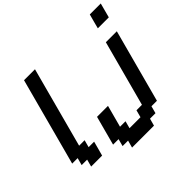

<svg xmlns="http://www.w3.org/2000/svg" viewBox="-219 -1149 1548 1548"><g transform="rotate(-45 554.5 -375.0)"><path d="M466.3 125H716.3L733.4 62.5H795.9L812.5 0H875Q902.8 -104 958.7 -312.3Q1014.6 -520.5 1042.5 -625H917.5L766.6 -62.5H704.1L687.5 0H562.5L579.1 -62.5H516.6L566.9 -250H441.9Q430.7 -208.5 408.4 -125.2Q386.2 -42 375 0H437.5L420.9 62.5H483.4ZM125 0H250Q255.9 -21 267.1 -62.5Q278.3 -104 283.7 -125H221.2L237.8 -187.5H175.3L359.4 -875H234.4L33.7 -125H96.2L79.1 -62.5H141.6ZM951.2 -750H1076.2Q1081.5 -770.5 1092.8 -812.5Q1104 -854.5 1109.4 -875H984.4Q978.5 -854.5 967.5 -812.5Q956.5 -770.5 951.2 -750Z"/></g></svg>

Font: Faithful 32x
Style: Oblique
Weight: 400
Foundry: Faithful Resource Pack
Version: Version 1.0; January 27, 2023